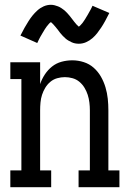

<svg xmlns="http://www.w3.org/2000/svg" viewBox="-20 -779 540 799"><path d="M23 0V-70H69V-450H23V-520H147V-429Q154 -450 166.5 -469Q179 -488 196.5 -502Q214 -516 236 -522Q258 -528 281 -528Q305 -528 328.5 -520.5Q352 -513 370 -497Q388 -481 400 -460Q412 -439 419 -415.5Q426 -392 428.5 -368Q431 -344 431 -320V-70H477V0H307V-70H354V-320Q354 -336 352 -352.5Q350 -369 345 -384.5Q340 -400 331.5 -414Q323 -428 310.5 -438.5Q298 -449 282 -453.5Q266 -458 250 -458Q234 -458 218 -453.5Q202 -449 189.5 -438.5Q177 -428 168.5 -414Q160 -400 155 -384.5Q150 -369 148.5 -352.5Q147 -336 147 -320V-70H193V0ZM308 -597Q300 -597 292.5 -598.5Q285 -600 278.5 -603Q272 -606 265 -610Q258 -614 252.5 -619Q247 -624 241 -630Q235 -636 230.5 -642Q226 -648 221.5 -654Q217 -660 211.5 -666.5Q206 -673 201 -678.5Q196 -684 192 -687Q189 -685 187 -683.5Q185 -682 182 -678Q179 -674 177.5 -672.5Q176 -671 174.5 -669Q173 -667 171.5 -664.5Q170 -662 168 -659.5Q166 -657 164.5 -654Q163 -651 161 -648Q159 -645 157 -641.5Q155 -638 153 -634.5Q151 -631 148.5 -627Q146 -623 144 -618.5Q142 -614 139.5 -609.5Q137 -605 135 -600L65 -631Q74 -649 82.5 -664Q91 -679 99 -691.5Q107 -704 115.5 -714.5Q124 -725 135.5 -735.5Q147 -746 161.5 -752.5Q176 -759 192 -759Q200 -759 207.5 -757Q215 -755 221.5 -752.5Q228 -750 235 -745.5Q242 -741 247.5 -736.5Q253 -732 259 -725.5Q265 -719 269.5 -713.5Q274 -708 278.5 -702Q283 -696 288.5 -689Q294 -682 298.5 -677Q303 -672 308 -668Q311 -670 313 -672Q315 -674 318 -677.5Q321 -681 322.5 -682.5Q324 -684 325.5 -686.5Q327 -689 328.5 -691Q330 -693 332 -696Q334 -699 335.5 -701.5Q337 -704 339 -707.5Q341 -711 343 -714Q345 -717 347 -721Q349 -725 351.5 -729Q354 -733 356 -737Q358 -741 360.5 -745.5Q363 -750 365 -755L435 -725Q426 -707 417.5 -691.5Q409 -676 401 -664Q393 -652 384.5 -641Q376 -630 364.5 -620Q353 -610 338.5 -603.5Q324 -597 308 -597Z"/></svg>

Font: Iosevka Slab
Style: Regular
Weight: 400
Monospace: yes
Designer: Belleve Invis
Foundry: Belleve Invis
Version: Version 11.2.4; ttfautohint (v1.8.3)